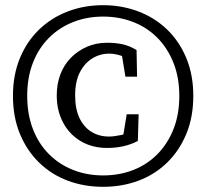

<svg xmlns="http://www.w3.org/2000/svg" viewBox="-20 -706 796 741"><path d="M378 15Q305 15 242 -8.5Q179 -32 131.5 -78Q84 -124 57 -189Q30 -254 30 -336Q30 -417 57 -482Q84 -547 131.5 -592.5Q179 -638 242 -662Q305 -686 378 -686Q450 -686 513.5 -662Q577 -638 624.5 -592.5Q672 -547 699 -482Q726 -417 726 -336Q726 -254 699 -189Q672 -124 624.5 -78Q577 -32 514 -8.5Q451 15 378 15ZM378 -29Q441 -29 494.5 -50Q548 -71 587.5 -111Q627 -151 649.5 -207.5Q672 -264 672 -336Q672 -407 649.5 -463.5Q627 -520 587.5 -560Q548 -600 494 -621Q440 -642 378 -642Q316 -642 262.5 -621Q209 -600 169 -560Q129 -520 107 -463.5Q85 -407 85 -336Q85 -265 107 -208Q129 -151 169 -111Q209 -71 262.5 -50Q316 -29 378 -29ZM394 -135Q336 -135 292 -161Q248 -187 223.5 -233Q199 -279 199 -338Q199 -382 213 -419Q227 -456 253.5 -483Q280 -510 315.5 -525.5Q351 -541 393 -541Q425 -541 451.5 -535.5Q478 -530 507 -513L509 -410H464L447 -514L495 -466Q470 -484 446 -491.5Q422 -499 402 -499Q366 -499 336 -480.5Q306 -462 288 -426.5Q270 -391 270 -338Q270 -286 286.5 -251Q303 -216 332.5 -197.5Q362 -179 401 -179Q419 -179 448 -185Q477 -191 500 -209L452 -161L469 -265H515L512 -162Q485 -148 455.5 -141.5Q426 -135 394 -135Z"/></svg>

Font: Source Serif 4
Style: Regular
Weight: 400
Designer: Frank Grießhammer
Foundry: Adobe Systems Incorporated
Version: Version 4.004;hotconv 1.0.116;makeotfexe 2.5.65601